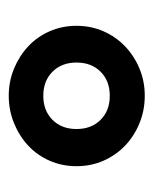

<svg xmlns="http://www.w3.org/2000/svg" viewBox="24 -774 351 439"><g transform="rotate(-90 199.5 -554.5)"><path d="M200 -399Q167 -399 137.5 -411Q108 -423 86 -444Q64 -465 51.5 -493.5Q39 -522 39 -555Q39 -588 51.5 -616.5Q64 -645 86 -665.5Q108 -686 137.5 -698Q167 -710 200 -710Q233 -710 262 -698Q291 -686 313 -665.5Q335 -645 347.5 -616.5Q360 -588 360 -555Q360 -522 347.5 -493.5Q335 -465 313 -444Q291 -423 262 -411Q233 -399 200 -399ZM200 -479Q234 -479 255 -500Q276 -521 276 -555Q276 -589 255 -610Q234 -631 200 -631Q166 -631 145 -610Q124 -589 124 -555Q124 -521 145 -500Q166 -479 200 -479Z"/></g></svg>

Font: Fz Rubik Med
Style: Regular
Weight: 500
Designer: Hubert and Fischer
Foundry: Hubert and Fischer
Version: Vit hóa bi FontZin.com